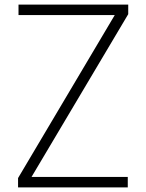

<svg xmlns="http://www.w3.org/2000/svg" viewBox="-20 -820 640 840"><path d="M59 0V-41L482 -754H61V-800H541V-758L118 -46H539V0Z"/></svg>

Font: Victor Mono Thin
Style: Regular
Weight: 100
Monospace: yes
Designer: Rune Bjørnerås
Version: Version 1.561;gftools[0.9.30]